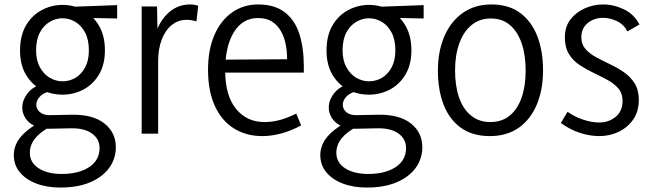

<svg xmlns="http://www.w3.org/2000/svg" viewBox="-20 -600 2936 862"><path d="M379 -374Q379 -422 362 -454Q345 -486 318 -502Q291 -518 260 -518Q231 -518 203.5 -502Q176 -486 159 -454Q142 -422 142 -374Q142 -329 159.5 -297.5Q177 -266 204 -250.5Q231 -235 261 -235Q292 -235 318.5 -250.5Q345 -266 362 -297Q379 -328 379 -374ZM451 -374Q451 -310 424.5 -265.5Q398 -221 354.5 -198Q311 -175 261 -175Q210 -175 166.5 -197.5Q123 -220 96.5 -264.5Q70 -309 70 -373Q70 -440 96.5 -485.5Q123 -531 167 -554.5Q211 -578 261 -578Q312 -578 355 -554Q398 -530 424.5 -484.5Q451 -439 451 -374ZM506 -577V-517L356 -520L261 -568ZM177 -60 206 -31Q161 -8 137.5 21.5Q114 51 114 86Q114 130 153.5 155.5Q193 181 257 181Q334 181 380.5 150Q427 119 427 65Q427 24 393 -0.5Q359 -25 299 -24L202 -22Q163 -21 135.5 -34.5Q108 -48 94 -70Q80 -92 80 -117Q80 -151 105 -182.5Q130 -214 182 -227L200 -189Q171 -181 157 -164Q143 -147 143 -130Q143 -110 159 -96.5Q175 -83 202 -83L305 -85Q398 -86 449 -45.5Q500 -5 500 61Q500 113 470 154Q440 195 384.5 218.5Q329 242 251 242Q190 242 143 224Q96 206 69 173.5Q42 141 42 96Q42 49 77 10Q112 -29 177 -60Z M616 0V-571H685L688 -416H669Q686 -492 729.5 -536Q773 -580 833 -580Q843 -580 852 -578.5Q861 -577 870 -574L862 -504Q839 -511 818 -511Q780 -511 751 -487.5Q722 -464 706 -422Q690 -380 690 -326V0Z M1158 11Q1085 11 1030 -23.5Q975 -58 944.5 -124.5Q914 -191 914 -287Q914 -376 942 -441.5Q970 -507 1021 -543.5Q1072 -580 1139 -580Q1213 -580 1258.5 -545Q1304 -510 1324 -447.5Q1344 -385 1344 -302V-274H955L956 -332L1269 -334Q1269 -369 1262.5 -402Q1256 -435 1240.5 -461.5Q1225 -488 1200.5 -503.5Q1176 -519 1138 -519Q1069 -519 1030 -455.5Q991 -392 991 -284Q991 -171 1039.5 -111.5Q1088 -52 1167 -52Q1203 -52 1237.5 -61.5Q1272 -71 1310 -90L1332 -37Q1288 -13 1243.5 -1Q1199 11 1158 11Z M1755 -374Q1755 -422 1738 -454Q1721 -486 1694 -502Q1667 -518 1636 -518Q1607 -518 1579.5 -502Q1552 -486 1535 -454Q1518 -422 1518 -374Q1518 -329 1535.5 -297.5Q1553 -266 1580 -250.5Q1607 -235 1637 -235Q1668 -235 1694.5 -250.5Q1721 -266 1738 -297Q1755 -328 1755 -374ZM1827 -374Q1827 -310 1800.5 -265.5Q1774 -221 1730.5 -198Q1687 -175 1637 -175Q1586 -175 1542.5 -197.5Q1499 -220 1472.5 -264.5Q1446 -309 1446 -373Q1446 -440 1472.5 -485.5Q1499 -531 1543 -554.5Q1587 -578 1637 -578Q1688 -578 1731 -554Q1774 -530 1800.5 -484.5Q1827 -439 1827 -374ZM1882 -577V-517L1732 -520L1637 -568ZM1553 -60 1582 -31Q1537 -8 1513.5 21.5Q1490 51 1490 86Q1490 130 1529.5 155.5Q1569 181 1633 181Q1710 181 1756.5 150Q1803 119 1803 65Q1803 24 1769 -0.5Q1735 -25 1675 -24L1578 -22Q1539 -21 1511.5 -34.5Q1484 -48 1470 -70Q1456 -92 1456 -117Q1456 -151 1481 -182.5Q1506 -214 1558 -227L1576 -189Q1547 -181 1533 -164Q1519 -147 1519 -130Q1519 -110 1535 -96.5Q1551 -83 1578 -83L1681 -85Q1774 -86 1825 -45.5Q1876 -5 1876 61Q1876 113 1846 154Q1816 195 1760.5 218.5Q1705 242 1627 242Q1566 242 1519 224Q1472 206 1445 173.5Q1418 141 1418 96Q1418 49 1453 10Q1488 -29 1553 -60Z M2340 -283Q2340 -353 2322 -405.5Q2304 -458 2269.5 -487.5Q2235 -517 2184 -517Q2133 -517 2097 -487.5Q2061 -458 2042 -405Q2023 -352 2023 -284Q2023 -215 2041 -162.5Q2059 -110 2095 -81Q2131 -52 2181 -52Q2233 -52 2268.5 -81Q2304 -110 2322 -162.5Q2340 -215 2340 -283ZM2418 -284Q2418 -197 2390 -130.5Q2362 -64 2309 -26.5Q2256 11 2179 11Q2101 11 2049 -26.5Q1997 -64 1971.5 -130.5Q1946 -197 1946 -283Q1946 -369 1974.5 -436Q2003 -503 2057 -541.5Q2111 -580 2186 -580Q2265 -580 2316 -541.5Q2367 -503 2392.5 -437Q2418 -371 2418 -284Z M2671 11Q2627 11 2582 -4Q2537 -19 2498 -48L2528 -98Q2561 -75 2599 -62.5Q2637 -50 2670 -50Q2713 -50 2744 -75.5Q2775 -101 2775 -147Q2775 -181 2756 -203Q2737 -225 2707.5 -241Q2678 -257 2645.5 -272.5Q2613 -288 2583 -307.5Q2553 -327 2534.5 -357Q2516 -387 2516 -432Q2516 -480 2541 -512.5Q2566 -545 2605.5 -562.5Q2645 -580 2688 -580Q2736 -580 2781.5 -558Q2827 -536 2851 -490L2797 -459Q2780 -491 2749 -505.5Q2718 -520 2687 -520Q2662 -520 2640 -510Q2618 -500 2604 -481Q2590 -462 2590 -433Q2590 -401 2608.5 -380Q2627 -359 2656.5 -343Q2686 -327 2719 -311.5Q2752 -296 2781.5 -275.5Q2811 -255 2829.5 -225.5Q2848 -196 2848 -151Q2848 -99 2822.5 -63Q2797 -27 2757 -8Q2717 11 2671 11Z"/></svg>

Font: Yaldevi
Style: Regular
Weight: 400
Designer: Sol Matas, Rajitha Manaperi, Kosala Senevirathne
Foundry: Mooniak
Version: Version 1.100